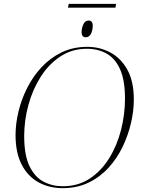

<svg xmlns="http://www.w3.org/2000/svg" viewBox="-20 -969 740 1000"><path d="M334 -929 338 -949H585L581 -929ZM427 -775Q405 -775 405 -801Q405 -822 414 -842Q423 -862 441 -862Q463 -862 463 -836Q463 -812 454 -793.5Q445 -775 427 -775ZM306 11Q237 11 181.5 -19Q126 -49 93.5 -110.5Q61 -172 61 -266Q61 -324 76 -387Q91 -450 121 -510Q151 -570 196 -618.5Q241 -667 300.5 -696Q360 -725 435 -725Q499 -725 554 -696Q609 -667 643 -606.5Q677 -546 677 -450Q677 -391 662 -327Q647 -263 618 -203Q589 -143 544.5 -94.5Q500 -46 440.5 -17.5Q381 11 306 11ZM307 1Q387 1 447.5 -39Q508 -79 549 -145.5Q590 -212 610.5 -293Q631 -374 631 -455Q631 -551 605.5 -608Q580 -665 535 -690Q490 -715 433 -715Q355 -715 294.5 -675Q234 -635 192 -569Q150 -503 128 -422.5Q106 -342 106 -260Q106 -161 133.5 -104Q161 -47 206.5 -23Q252 1 307 1Z"/></svg>

Font: Noto Serif Display ExtraLight
Style: Italic
Weight: 200
Italic angle: -12°
Designer: Monotype Design Team
Foundry: Monotype Imaging Inc.
Version: Version 2.009